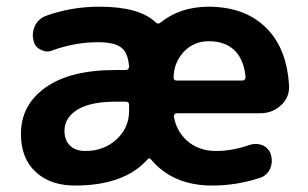

<svg xmlns="http://www.w3.org/2000/svg" viewBox="-20 -577 939 586"><path d="M176.8 -177.7Q176.8 -149.4 193.4 -132.8Q210 -116.2 241.2 -116.2Q296.9 -116.2 335.4 -151.4Q374 -186.5 374 -239.3V-256.8Q374 -266.6 364.3 -266.6H332Q255.9 -266.6 216.3 -242.2Q176.8 -217.8 176.8 -177.7ZM519.5 -231.4Q515.6 -231.4 513.2 -228.5Q510.7 -225.6 510.7 -221.7Q517.6 -178.7 549.8 -148.4Q585.9 -116.2 639.6 -116.2Q689.5 -116.2 742.2 -134.8Q751 -137.7 759.8 -137.7Q770.5 -137.7 781.2 -133.8Q800.8 -125 806.6 -105.5Q809.6 -95.7 809.6 -86.9Q809.6 -74.2 804.7 -62.5Q794.9 -41 773.4 -34.2Q702.1 -10.7 627.9 -10.7Q507.8 -10.7 441.4 -89.8Q435.5 -97.7 429.7 -89.8Q358.4 -10.7 209 -10.7Q133.8 -10.7 88.9 -52.2Q43.9 -93.8 43.9 -168Q43.9 -256.8 119.1 -310.1Q194.3 -363.3 332 -363.3H364.3Q368.2 -363.3 371.1 -366.2Q374 -369.1 374 -373Q371.1 -413.1 353.5 -428.7Q334 -448.2 279.3 -448.2Q210 -448.2 141.6 -423.8Q133.8 -419.9 125 -419.9Q114.3 -419.9 103.5 -425.8Q85 -434.6 82 -455.1Q80.1 -461.9 80.1 -468.8Q80.1 -485.4 87.9 -501Q99.6 -521.5 122.1 -529.3Q199.2 -556.6 283.2 -556.6Q405.3 -556.6 455.1 -508.8Q461.9 -502 469.7 -507.8Q528.3 -555.7 615.2 -556.6Q732.4 -556.6 797.9 -486.3Q855.5 -424.8 862.3 -316.4Q862.3 -313.5 862.3 -310.5Q862.3 -279.3 837.9 -255.9Q811.5 -231.4 774.4 -231.4ZM509.8 -339.8Q509.8 -336.9 511.7 -334Q514.6 -331.1 518.6 -331.1H719.7Q723.6 -331.1 726.6 -334Q729.5 -336.9 729.5 -339.8Q729.5 -340.8 729.5 -340.8Q725.6 -390.6 699.2 -419.9Q669.9 -451.2 617.2 -451.2Q571.3 -451.2 541 -418.9Q509.8 -384.8 509.8 -339.8Z"/></svg>

Font: Gen Jyuu GothicX Bold
Style: Bold
Weight: 700
Designer: Ryoko NISHIZUKA (kana &amp; ideographs); Paul D. Hunt (Latin, Greek &amp; Cyrillic); Wenlong ZHANG (bopomofo); Sandoll C
Version: Version 1.058.20140828